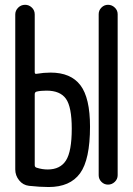

<svg xmlns="http://www.w3.org/2000/svg" viewBox="-20 -750 540 780"><path d="M380.9 -38.1V-692.4Q380.9 -708 392.1 -719.2Q403.3 -730.5 418.9 -730.5Q434.6 -730.5 446.3 -719.2Q458 -708 458 -692.4V-38.1Q458 -22.5 446.3 -11.2Q434.6 0 418.9 0Q403.3 0 392.1 -11.2Q380.9 -22.5 380.9 -38.1ZM173.8 -61.5Q224.6 -61.5 248 -98.1Q271.5 -134.8 271.5 -227.5Q271.5 -315.4 248 -348.6Q224.6 -381.8 168.9 -381.8Q144.5 -381.8 128.9 -377.9Q121.1 -376 121.1 -367.2V-79.1Q121.1 -70.3 129.9 -68.4Q151.4 -61.5 173.8 -61.5ZM185.5 -455.1Q267.6 -455.1 306.6 -403.8Q345.7 -352.5 345.7 -235.4Q345.7 -101.6 305.2 -45.9Q264.6 9.8 177.7 9.8Q142.6 9.8 97.7 4.9Q73.2 2 57.6 -17.6Q42 -37.1 42 -61.5V-691.4Q42 -707 53.7 -718.8Q65.4 -730.5 82 -730.5Q97.7 -730.5 109.4 -719.2Q121.1 -708 121.1 -691.4V-457Q121.1 -448.2 128.9 -450.2Q158.2 -455.1 185.5 -455.1Z"/></svg>

Font: Rounded Mgen+ 1m regular
Style: Regular
Weight: 400
Designer: [Source Han Sans]
Ryoko NISHIZUKA  (kana & ideographs); Paul D. Hunt (Latin, Greek & Cyrillic); Wenlong ZHANG  (bopomofo
Version: Version 1.059.20150602